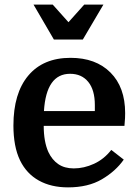

<svg xmlns="http://www.w3.org/2000/svg" viewBox="-20 -800 596 830"><path d="M518 -256H169Q169 -188 189 -143Q205 -109 232 -90.5Q259 -72 299 -72Q343 -72 386.5 -92Q430 -112 461 -152L515 -110Q480 -60 420.5 -25Q361 10 274 10Q201 10 148 -19.5Q95 -49 67 -106Q52 -137 45 -175Q38 -213 38 -257Q38 -397 102.5 -473.5Q167 -550 285 -550Q394 -550 457.5 -486.5Q521 -423 521 -311Q521 -300 520.5 -289.5Q520 -279 518 -256ZM283 -481Q180 -481 170 -320H390V-346Q390 -411 361.5 -446Q333 -481 283 -481ZM338 -629 427 -780H344L276 -704L208 -780H125L213 -629Z"/></svg>

Font: Domine
Style: Bold
Weight: 700
Designer: Pablo Impallari, Rodrigo Fuenzalida, Brenda Gallo
Foundry: Pablo Impallari, Rodrigo Fuenzalida, Brenda Gallo
Version: Version 2.000